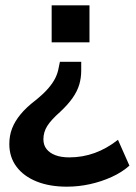

<svg xmlns="http://www.w3.org/2000/svg" viewBox="-20 -511 511 721"><path d="M231 190Q166 190 117.5 170.5Q69 151 42 115Q15 79 15 30Q15 -2 25.5 -29Q36 -56 57.5 -82Q79 -108 113 -134Q144 -159 161.5 -179.5Q179 -200 188 -218.5Q197 -237 200 -255L205 -279H285V-246Q285 -218 277.5 -193Q270 -168 252.5 -143Q235 -118 206 -91Q172 -61 157.5 -38Q143 -15 143 12Q143 34 155 49Q167 64 188.5 72Q210 80 240 80Q290 80 335.5 63.5Q381 47 423 14L466 111Q438 136 399.5 153.5Q361 171 318 180.5Q275 190 231 190ZM174 -352V-491H316V-352Z"/></svg>

Font: Nunito Sans 11pt
Style: Bold
Weight: 700
Version: Version 3.101;gftools[0.9.27]